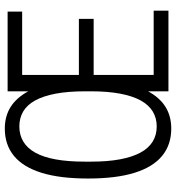

<svg xmlns="http://www.w3.org/2000/svg" viewBox="14 -752 750 819"><g transform="rotate(-90 389.5 -343.0)"><path d="M250 12Q181 12 133.5 -27Q86 -66 61.5 -144.5Q37 -223 37 -343Q37 -463 61.5 -541.5Q86 -620 133.5 -659Q181 -698 250 -698Q303 -698 342.5 -673Q382 -648 409 -598V-686H749V-624H479V-382H718V-319H479V-63H753V0H409V-87Q382 -37 342.5 -12.5Q303 12 250 12ZM259 -50Q295 -50 323 -67Q351 -84 370 -118.5Q389 -153 399 -206Q409 -259 409 -330V-356Q409 -428 399 -481Q389 -534 370 -568.5Q351 -603 323 -619.5Q295 -636 259 -636Q223 -636 194.5 -619Q166 -602 147 -567.5Q128 -533 118.5 -480.5Q109 -428 109 -356V-330Q109 -259 119 -206Q129 -153 148 -118.5Q167 -84 195 -67Q223 -50 259 -50Z"/></g></svg>

Font: Archivo ExtraCondensed Light
Style: Regular
Weight: 300
Width: 2
Designer: Hector Gatti
Foundry: Omnibus-Type
Version: Version 2.001